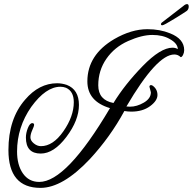

<svg xmlns="http://www.w3.org/2000/svg" viewBox="-20 -845 938 934"><path d="M714 -396 707 -423Q707 -431 715 -431Q718 -431 723 -428Q746 -411 746 -383Q746 -355 710 -328.5Q674 -302 619 -302Q602 -302 585 -305Q516 -178 417 -71Q285 69 177 69Q21 69 21 -115Q21 -267 102 -360Q170 -440 258 -440Q281 -440 305 -432Q364 -409 364 -334.5Q364 -260 303 -179Q242 -98 178 -98Q106 -98 106 -176Q106 -198 115.5 -222Q125 -246 137 -246Q146 -246 146 -237Q146 -232 137 -212Q128 -192 128 -176.5Q128 -161 144.5 -147.5Q161 -134 179 -134Q238 -134 288.5 -206.5Q339 -279 339 -348Q339 -401 301 -418Q288 -423 274 -423Q203 -423 132 -325Q63 -226 63 -108Q63 -43 91 -2Q120 40 171 40Q303 40 515 -319Q405 -352 405 -449Q405 -578 536 -655Q619 -703 697 -703Q758 -703 807 -683Q876 -656 876 -601Q876 -589 870.5 -578Q865 -567 859 -567Q846 -580 828 -580Q743 -580 595 -327Q603 -326 612 -326Q646 -326 680 -346Q714 -366 714 -396ZM532 -344Q587 -434 674 -523.5Q761 -613 819 -613Q834 -613 845 -606Q844 -634 806 -655Q772 -675 721 -675Q670 -675 603.5 -645.5Q537 -616 497.5 -559Q458 -502 458 -430Q458 -358 532 -344ZM767 -735 872 -816Q882 -825 890 -825Q898 -825 898 -813Q898 -801 890 -793Q881 -786 829 -754Q777 -722 770 -722Q763 -722 763 -727Q763 -732 767 -735Z"/></svg>

Font: Alex Brush
Style: Regular
Weight: 400
Designer: Robert E. Leuschke
Foundry: Robert E. Leuschke
Version: Version 1.003